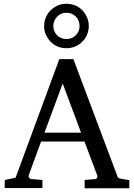

<svg xmlns="http://www.w3.org/2000/svg" viewBox="-20 -1003 713 1023"><path d="M314 -558 412 -296H217ZM431 0H669V-43L624 -51C609 -54 607 -57 603 -71L371 -688H296L63 -56L5 -44V-1H206V-44L147 -49C139 -49 130 -61 133 -69L199 -249H430L499 -66C501 -60 495 -49 489 -49L431 -44ZM404 -865C404 -825 374 -795 334 -795C294 -795 264 -825 264 -865C264 -875 266 -884 270 -892C280 -915 301 -935 334 -935C374 -935 404 -905 404 -864ZM453 -864C453 -881 450 -896 444 -910C427 -949 391 -983 335 -983C318 -983 302 -980 288 -974C249 -957 215 -919 215 -864C215 -848 218 -833 224 -819C242 -779 278 -746 334 -746C351 -746 366 -749 380 -755C419 -771 453 -810 453 -864Z"/></svg>

Font: Veleka
Style: Regular
Weight: 400
Designer: Stefan Peev, Context Ltd, 2016; SIL International, 1997-2014.
Foundry: Stefan Peev, Context Ltd, 2016
Version: Version 1.000